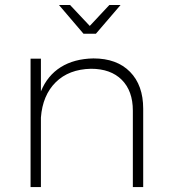

<svg xmlns="http://www.w3.org/2000/svg" viewBox="-20 -759 688 779"><path d="M369.1 -622.1H318.8L219.2 -738.8H264.2L344.2 -653.8L423.8 -738.8H469.2ZM358.9 -522Q454.1 -522 507.6 -467.5Q561 -413.1 561 -317.9V0H519V-310.1Q519 -390.1 474.1 -435.1Q429.2 -480 349.1 -480Q259.3 -478 206.1 -425.3Q152.8 -372.6 146 -282.2V0H104V-521H146V-388.2Q172.4 -452.6 226.6 -486.6Q280.8 -520.5 358.9 -522Z"/></svg>

Font: Montserrat-Arabic ExtraLight
Style: Regular
Weight: 275
Designer: Mohamed Gaber
Foundry: Kief Type Foundry
Version: Version 5.008;PS 005.008;hotconv 1.0.88;makeotf.lib2.5.64775